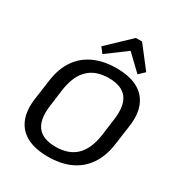

<svg xmlns="http://www.w3.org/2000/svg" viewBox="-215 -1085 1158 1238"><g transform="rotate(30 363.5 -465.5)"><path d="M324 8Q229 8 167.5 -24.5Q106 -57 80 -120.5Q54 -184 67 -275L88 -425Q101 -517 144.5 -580Q188 -643 259 -675.5Q330 -708 425 -708Q521 -708 582 -675.5Q643 -643 669 -580Q695 -517 682 -425L661 -275Q648 -184 604.5 -120.5Q561 -57 490.5 -24.5Q420 8 324 8ZM335 -72Q432 -72 487 -125Q542 -178 558 -286L575 -414Q590 -522 550 -575Q510 -628 414 -628Q318 -628 262.5 -575Q207 -522 191 -414L174 -286Q159 -178 199 -125Q239 -72 335 -72ZM268 -781 434 -939H480L602 -781L560 -741L446 -850L299 -741Z"/></g></svg>

Font: Pathway Extreme 8pt Thin 12pt Medium
Style: Italic
Weight: 500
Italic angle: -8°
Version: Version 1.001;gftools[0.9.26]